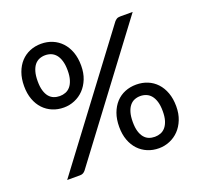

<svg xmlns="http://www.w3.org/2000/svg" viewBox="-127 -867 1060 1017"><g transform="rotate(-20 403.0 -359.0)"><path d="M364 -544.5Q364 -502.5 350.8 -469.5Q337.5 -436.5 315.5 -413.8Q293.5 -391 264.2 -378.8Q235 -366.5 203 -366.5Q168.5 -366.5 139.2 -378.8Q110 -391 88.5 -413.8Q67 -436.5 54.8 -469.5Q42.5 -502.5 42.5 -544.5Q42.5 -587.5 54.8 -621Q67 -654.5 88.5 -677.8Q110 -701 139.2 -713.2Q168.5 -725.5 203 -725.5Q237.5 -725.5 266.8 -713.2Q296 -701 317.8 -677.8Q339.5 -654.5 351.8 -621Q364 -587.5 364 -544.5ZM288 -544.5Q288 -576.5 281.2 -598.8Q274.5 -621 263 -634.8Q251.5 -648.5 236 -654.8Q220.5 -661 203 -661Q185.5 -661 170 -654.8Q154.5 -648.5 143.2 -634.8Q132 -621 125.5 -598.8Q119 -576.5 119 -544.5Q119 -513.5 125.5 -491.8Q132 -470 143.2 -456.5Q154.5 -443 170 -437Q185.5 -431 203 -431Q220.5 -431 236 -437Q251.5 -443 263 -456.5Q274.5 -470 281.2 -491.8Q288 -513.5 288 -544.5ZM614 -702Q619.5 -708.5 626.8 -713.2Q634 -718 647 -718H717.5L190.5 -15.5Q185 -8.5 177.5 -4.2Q170 0 159.5 0H87ZM763.5 -169.5Q763.5 -127.5 750.2 -94.5Q737 -61.5 715 -38.8Q693 -16 663.8 -3.8Q634.5 8.5 602.5 8.5Q568 8.5 538.8 -3.8Q509.5 -16 488 -38.8Q466.5 -61.5 454.2 -94.5Q442 -127.5 442 -169.5Q442 -212.5 454.2 -246Q466.5 -279.5 488 -302.8Q509.5 -326 538.8 -338Q568 -350 602.5 -350Q637 -350 666.2 -338Q695.5 -326 717.2 -302.8Q739 -279.5 751.2 -246Q763.5 -212.5 763.5 -169.5ZM687.5 -169.5Q687.5 -201.5 680.8 -223.5Q674 -245.5 662.5 -259.2Q651 -273 635.5 -279.2Q620 -285.5 602.5 -285.5Q584.5 -285.5 569.2 -279.2Q554 -273 542.8 -259.2Q531.5 -245.5 525 -223.5Q518.5 -201.5 518.5 -169.5Q518.5 -138 525 -116.5Q531.5 -95 542.8 -81.5Q554 -68 569.2 -62Q584.5 -56 602.5 -56Q620 -56 635.5 -62Q651 -68 662.5 -81.5Q674 -95 680.8 -116.5Q687.5 -138 687.5 -169.5Z"/></g></svg>

Font: TypoPRO Lato
Style: Regular
Weight: 500
Designer: Lukasz Dziedzic with Adam Twardoch and Botio Nikoltchev
Foundry: tyPoland Lukasz Dziedzic
Version: Version 2.010; 2014-09-01; http://www.latofonts.com/